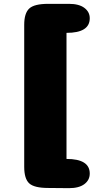

<svg xmlns="http://www.w3.org/2000/svg" viewBox="-20 -820 518 999"><path d="M106 48V-691Q106 -751 132 -775.5Q158 -800 231 -800H339Q391 -800 419 -779Q447 -758 447 -725Q447 -649 326 -649V7Q447 7 447 83Q447 117 419 138Q391 159 339 159L231 158Q158 158 132 134Q106 110 106 48Z"/></svg>

Font: Coiny
Style: Regular
Weight: 400
Version: Version 001.001